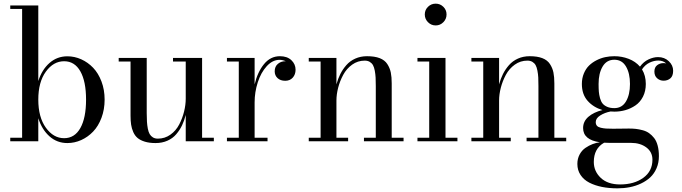

<svg xmlns="http://www.w3.org/2000/svg" viewBox="-20 -780 3767 1060"><path d="M102.1 -730.5H36.6V-750H191.4V-332.5Q211.4 -395.5 253.4 -432.4Q295.4 -469.2 352.1 -469.2Q391.6 -469.2 428.5 -452.6Q465.3 -436 494.1 -406Q522.9 -376 540.3 -330.1Q557.6 -284.2 557.6 -230Q557.6 -175.8 540.3 -129.6Q522.9 -83.5 494.1 -53.5Q465.3 -23.4 428.5 -6.8Q391.6 9.8 352.1 9.8Q294.9 9.8 253.2 -27.3Q211.4 -64.5 191.4 -127.4V0H36.6V-19.5H102.1ZM334 -17.1Q392.1 -17.1 423.6 -73Q455.1 -128.9 455.1 -230Q455.1 -330.6 423.6 -386.2Q392.1 -441.9 334 -441.9Q274.9 -441.9 233.2 -384.5Q191.4 -327.1 191.4 -230Q191.4 -132.8 233.2 -75Q274.9 -17.1 334 -17.1Z M1095.7 -19.5H1160.6V0H1005.4V-145.5Q997.6 -114.3 985.1 -88.1Q972.7 -62 953.1 -39.1Q933.6 -16.1 904.3 -3.2Q875 9.8 838.9 9.8Q804.7 9.8 779.8 2.2Q754.9 -5.4 739.7 -18.1Q724.6 -30.8 715.8 -50.8Q707 -70.8 703.9 -91.8Q700.7 -112.8 700.7 -141.1V-440.4H635.3V-460H790V-155.3Q790 -127.4 791.3 -108.2Q792.5 -88.9 796.1 -69.8Q799.8 -50.8 806.4 -39.6Q813 -28.3 824.2 -21.5Q835.4 -14.6 851.6 -14.6Q890.1 -14.6 920.9 -36.6Q951.7 -58.6 969.5 -93Q987.3 -127.4 996.3 -164.3Q1005.4 -201.2 1005.4 -235.4V-440.4H935.1V-460H1095.7Z M1232.9 -19.5H1298.3V-440.4H1232.9V-460H1385.7V-314Q1401.9 -382.3 1437.5 -426Q1473.1 -469.7 1525.4 -469.7Q1565.4 -469.7 1588.6 -447.8Q1611.8 -425.8 1611.8 -395Q1611.8 -368.7 1596.2 -351.3Q1580.6 -334 1554.7 -334Q1528.3 -334 1512.5 -348.6Q1496.6 -363.3 1496.6 -386.2Q1496.6 -412.6 1513.9 -427.2Q1531.2 -441.9 1554.7 -441.9Q1555.7 -441.9 1556.9 -441.7Q1558.1 -441.4 1558.6 -441.4Q1540.5 -449.7 1523.4 -449.7Q1484.9 -449.7 1452.6 -414.6Q1420.4 -379.4 1403.1 -325.4Q1385.7 -271.5 1385.7 -214.4V-19.5H1457V0H1232.9Z M1684.6 -19.5H1750V-440.4H1684.6V-460H1837.4V-314Q1845.7 -345.2 1858.9 -371.3Q1872.1 -397.5 1892.1 -420.4Q1912.1 -443.4 1941.4 -456.5Q1970.7 -469.7 2006.3 -469.7Q2048.3 -469.7 2076.2 -459Q2104 -448.2 2118.2 -426.5Q2132.3 -404.8 2137.5 -379.9Q2142.6 -355 2142.6 -319.3V-19.5H2208V0H1989.3V-19.5H2054.7V-304.7Q2054.7 -333 2053.7 -351.8Q2052.7 -370.6 2049.1 -389.9Q2045.4 -409.2 2039.1 -420.4Q2032.7 -431.6 2021.2 -438.5Q2009.8 -445.3 1993.7 -445.3Q1955.1 -445.3 1924.1 -423.1Q1893.1 -400.9 1874.8 -366.7Q1856.4 -332.5 1846.9 -295.7Q1837.4 -258.8 1837.4 -224.6V-19.5H1901.9V0H1684.6Z M2342.8 -657.5Q2325.2 -675.3 2325.2 -700.2Q2325.2 -725.1 2342.8 -742.4Q2360.4 -759.8 2385.3 -759.8Q2410.2 -759.8 2427.7 -742.4Q2445.3 -725.1 2445.3 -700.2Q2445.3 -675.3 2427.7 -657.5Q2410.2 -639.6 2385.3 -639.6Q2360.4 -639.6 2342.8 -657.5ZM2284.7 -19.5H2349.6V-440.4H2284.7V-460H2439.5V-19.5H2505.4V0H2284.7Z M2582.5 -19.5H2647.9V-440.4H2582.5V-460H2735.4V-314Q2743.7 -345.2 2756.8 -371.3Q2770 -397.5 2790 -420.4Q2810.1 -443.4 2839.4 -456.5Q2868.7 -469.7 2904.3 -469.7Q2946.3 -469.7 2974.1 -459Q3002 -448.2 3016.1 -426.5Q3030.3 -404.8 3035.4 -379.9Q3040.5 -355 3040.5 -319.3V-19.5H3106V0H2887.2V-19.5H2952.6V-304.7Q2952.6 -333 2951.7 -351.8Q2950.7 -370.6 2947 -389.9Q2943.4 -409.2 2937 -420.4Q2930.7 -431.6 2919.2 -438.5Q2907.7 -445.3 2891.6 -445.3Q2853 -445.3 2822 -423.1Q2791 -400.9 2772.7 -366.7Q2754.4 -332.5 2744.9 -295.7Q2735.4 -258.8 2735.4 -224.6V-19.5H2799.8V0H2582.5Z M3199.2 -73.2Q3199.2 -109.9 3228.5 -135.3Q3257.8 -160.6 3306.2 -172.4Q3255.9 -187.5 3224.1 -223.4Q3192.4 -259.3 3192.4 -316.4Q3192.4 -348.1 3203.4 -374.5Q3214.4 -400.9 3232.2 -418.2Q3250 -435.5 3273.7 -447.5Q3297.4 -459.5 3321.8 -464.6Q3346.2 -469.7 3371.6 -469.7Q3412.6 -469.7 3450.4 -455.3Q3488.3 -440.9 3513.2 -412.1Q3533.2 -439.5 3560.5 -452.1Q3587.9 -464.8 3612.8 -464.8Q3648.4 -464.8 3672.4 -442.1Q3696.3 -419.4 3696.3 -389.6Q3696.3 -360.4 3680.9 -347.4Q3665.5 -334.5 3643.6 -334.5Q3623 -334.5 3607.9 -347.9Q3592.8 -361.3 3592.8 -384.8Q3592.8 -408.2 3607.9 -419.9Q3623 -431.6 3643.6 -431.6Q3651.9 -431.6 3658.2 -429.7Q3640.6 -445.8 3614.3 -445.8Q3590.8 -445.8 3566.4 -434.3Q3542 -422.9 3524.4 -397Q3545.4 -362.8 3545.4 -316.4Q3545.4 -276.9 3529.8 -246.3Q3514.2 -215.8 3488.5 -198.2Q3462.9 -180.7 3433.1 -172.1Q3403.3 -163.6 3371.6 -163.6Q3357.9 -163.6 3351.1 -164.6Q3318.4 -158.2 3293.7 -142.6Q3269 -127 3269 -106Q3269 -93.3 3275.6 -85.7Q3282.2 -78.1 3296.9 -74.7Q3311.5 -71.3 3325.7 -70.3Q3339.8 -69.3 3364.3 -69.3Q3382.8 -69.3 3410.9 -69.8Q3439 -70.3 3452.1 -70.3Q3473.1 -70.3 3490.7 -68.4Q3508.3 -66.4 3528.3 -61Q3548.3 -55.7 3563.5 -44.9Q3578.6 -34.2 3591.3 -18.1Q3604 -2 3610.8 23.7Q3617.7 49.3 3617.7 82Q3617.7 118.7 3604.7 148.7Q3591.8 178.7 3570.1 199Q3548.3 219.2 3518.8 233.2Q3489.3 247.1 3456.8 253.4Q3424.3 259.8 3389.2 259.8Q3342.8 259.8 3303.5 252Q3264.2 244.1 3233.4 228.3Q3202.6 212.4 3185.1 186Q3167.5 159.7 3167.5 125Q3167.5 96.2 3179.9 73Q3192.4 49.8 3212.2 36.4Q3231.9 22.9 3252 15.4Q3272 7.8 3292 5.4Q3199.2 -7.8 3199.2 -73.2ZM3284.7 -316.4Q3284.7 -291 3286.1 -273.7Q3287.6 -256.3 3292.7 -237.8Q3297.9 -219.2 3306.9 -208.3Q3315.9 -197.3 3332.3 -190.2Q3348.6 -183.1 3371.6 -183.1Q3414.1 -183.1 3436 -220.2Q3458 -257.3 3458 -316.4Q3458 -375.5 3436 -412.8Q3414.1 -450.2 3371.6 -450.2Q3329.1 -450.2 3306.9 -412.6Q3284.7 -375 3284.7 -316.4ZM3258.3 114.3Q3258.3 165.5 3296.6 201.9Q3335 238.3 3403.3 238.3Q3481 238.3 3531.5 201.7Q3582 165 3582 101.6Q3582 59.1 3548.3 33.9Q3514.6 8.8 3464.4 8.8H3347.7Q3335 8.8 3315.4 7.8Q3258.3 40 3258.3 114.3Z"/></svg>

Font: Bodoni* 11pt
Style: Regular
Weight: 400
Version: Version 2.3